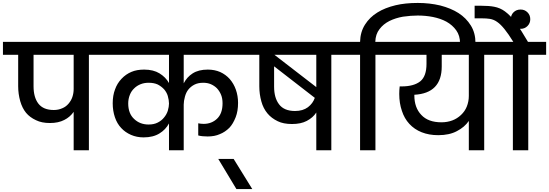

<svg xmlns="http://www.w3.org/2000/svg" viewBox="-44 -1026 3749 1311"><path d="M323.2 -274.9Q355 -274.9 381.8 -287.1Q405.8 -296.9 423.8 -317.9Q442.4 -339.8 450.2 -363.8Q459 -389.6 459 -418.9V-651.9H185.1V-437Q185.1 -361.8 217.8 -318.8Q251.5 -274.9 323.2 -274.9ZM-23.9 -651.9V-740.2H685.1V-651.9H563V0H459V-262.2Q433.6 -226.1 395 -207Q355 -186 296.9 -186Q240.7 -186 202.1 -205.1Q159.7 -224.6 133.8 -255.9Q107.9 -287.6 94.2 -335Q80.1 -384.8 80.1 -437V-651.9Z M1109.9 -183.1Q1086.9 -140.6 1045.4 -115.2Q1002 -87.9 936.5 -87.9Q890.1 -87.9 850.6 -105Q810.5 -122.6 783.7 -151.9Q755.4 -181.6 740.7 -225.1Q725.6 -269.5 725.6 -320.8Q725.6 -374.5 741.7 -416Q755.9 -456.5 785.6 -487.8Q815.4 -519.5 853.5 -535.2Q889.6 -550.8 940.4 -550.8Q1003.4 -550.8 1045.4 -524.9Q1087.4 -499 1109.9 -459V-651.9H636.7V-740.2H1669.4V-651.9H1210.4V-457Q1232.4 -500 1271.5 -524.9Q1312 -550.8 1374.5 -550.8Q1421.4 -550.8 1459.5 -534.2Q1497.1 -517.1 1524.4 -486.8Q1552.2 -454.6 1566.4 -414.1Q1581.5 -371.1 1581.5 -323.2Q1581.5 -267.6 1565.4 -226.1Q1547.4 -180.2 1522.5 -153.8Q1492.7 -124 1456.5 -109.9Q1421.9 -94.2 1373.5 -94.2Q1335 -94.2 1309.6 -101.1V-184.1L1327.6 -181.2Q1334.5 -180.2 1346.7 -180.2Q1401.4 -180.2 1438.5 -215.8Q1475.6 -251.5 1475.6 -320.8Q1475.6 -353.5 1465.8 -377.9Q1455.6 -403.3 1437.5 -422.9Q1419.4 -440.9 1395.5 -451.2Q1372.6 -460.9 1343.8 -460.9Q1308.6 -460.9 1283.7 -448.2Q1258.8 -435.5 1241.7 -414.1Q1226.6 -395 1218.8 -366.2Q1210.4 -335.4 1210.4 -312V0H1109.9ZM831.5 -319.8Q831.5 -251 871.6 -213.9Q911.1 -175.8 970.7 -175.8Q1007.3 -175.8 1032.7 -189Q1059.6 -202.6 1075.7 -223.1Q1092.8 -243.2 1101.6 -269Q1109.9 -298.3 1109.9 -318.8Q1109.9 -341.8 1101.6 -371.1Q1094.7 -394.5 1076.7 -416Q1058.1 -436 1032.7 -449.2Q1007.3 -460.9 970.7 -460.9Q940.9 -460.9 916.5 -451.2Q890.6 -440.9 872.6 -422.9Q853 -404.8 842.8 -378.9Q831.5 -350.6 831.5 -319.8Z M1678.7 265.1H1570.3L1446.3 59.1H1551.3Z M1970.7 -268.1Q2023.9 -268.1 2058.6 -293.9Q2092.8 -320.3 2105.5 -357.9L1827.6 -573.2V-434.1Q1827.6 -357.9 1861.3 -314Q1895.5 -268.1 1970.7 -268.1ZM1622.6 -651.9V-740.2H2340.3V-651.9H2218.3V0H2115.7V-257.8Q2093.3 -222.7 2050.3 -200.2Q2010.3 -179.2 1949.7 -179.2Q1891.1 -179.2 1852.5 -198.2Q1809.6 -218.8 1782.7 -251Q1753.4 -286.1 1740.7 -333Q1726.6 -382.8 1726.6 -437V-651.9ZM1829.6 -651.9 2115.7 -431.2V-651.9Z M2414.6 -651.9H2292.5V-740.2H2414.6Q2416 -807.1 2448.2 -857.9Q2480.5 -908.7 2533.2 -940.9Q2584 -972.7 2657.2 -990.2Q2722.7 -1005.9 2808.6 -1005.9Q2888.7 -1005.9 2961.4 -988.8Q3035.2 -969.7 3086.4 -937Q3139.2 -903.3 3171.4 -851.1Q3202.6 -800.3 3202.6 -732.9V-715.8H3097.2V-731Q3097.2 -782.7 3071.3 -818.8Q3045.9 -854.5 3004.4 -877.9Q2964.8 -899.4 2911.6 -910.2Q2861.3 -919.9 2808.6 -919.9Q2762.2 -919.9 2707.5 -912.1Q2657.2 -903.3 2615.2 -882.8Q2572.8 -861.3 2547.4 -827.1Q2520 -792.5 2518.6 -740.2H2641.6V-651.9H2519.5V0H2414.6Z M2970.2 -190.9Q3010.7 -190.9 3045.4 -204.1Q3077.6 -216.3 3104 -241.2Q3130.4 -266.1 3143.1 -297.9Q3157.2 -333 3157.2 -371.1V-651.9H2972.2V-571.8Q2972.2 -389.2 2785.2 -378.9V-375Q2785.2 -290.5 2833 -241.2Q2879.4 -190.9 2970.2 -190.9ZM2593.3 -651.9V-740.2H3384.3V-651.9H3262.2V0H3157.2V-200.2Q3127.9 -157.7 3076.2 -130.9Q3024.9 -103 2948.2 -103Q2885.3 -103 2835 -123Q2785.6 -142.6 2751 -180.2Q2716.8 -217.3 2700.2 -269Q2682.1 -321.3 2682.1 -384.8Q2682.1 -410.2 2685.1 -436H2698.2Q2782.2 -436 2826.2 -471.2Q2868.2 -505.9 2868.2 -589.8V-651.9Z M3335.9 -651.9V-740.2H3460.9Q3427.2 -794.9 3400.9 -827.1Q3374.5 -859.9 3351.1 -876Q3329.1 -892.1 3301.8 -897Q3278.8 -900.9 3241.7 -900.9H3196.8V-986.8H3239.7Q3295.4 -986.8 3330.1 -980Q3371.6 -972.2 3403.8 -948.2Q3441.4 -920.4 3476.1 -874Q3513.2 -822.3 3561 -740.2H3685.1V-651.9H3563V0H3458V-651.9Z M3510.7 -829.1Q3481.4 -829.1 3462.4 -848.1Q3443.8 -866.7 3443.8 -895Q3443.8 -923.3 3462.4 -941.9Q3481.4 -960.9 3510.7 -960.9Q3538.6 -960.9 3557.6 -941.9Q3576.7 -922.9 3576.7 -895Q3576.7 -867.2 3557.6 -848.1Q3538.6 -829.1 3510.7 -829.1Z"/></svg>

Font: PoppinsZ Medium
Style: Regular
Weight: 500
Designer: Ninad Kale (Devanagari), Jonny Pinhorn (Latin)
Foundry: Indian Type Foundry
Version: Version 3.002;FEAKit 1.0